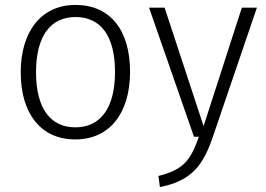

<svg xmlns="http://www.w3.org/2000/svg" viewBox="-20 -554 1077 778"><path d="M286 -534C149 -534 64 -429 64 -261C64 -93 146 11 285 11C423 11 507 -94 507 -263C507 -434 425 -534 286 -534ZM1021 -523H960L805 -43L647 -523H584L766 0H786C753 92 727 133 622 159L628 204C756 179 803 116 842 2ZM286 -485C387 -485 446 -410 446 -263C446 -113 385 -38 285 -38C185 -38 126 -114 126 -261C126 -411 187 -485 286 -485Z"/></svg>

Font: FiraGO Light
Style: Regular
Weight: 300
Designer: bBox Type
Foundry: bBox Type GmbH
Version: Version 1.001;PS 001.001;hotconv 1.0.88;makeotf.lib2.5.64775